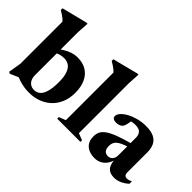

<svg xmlns="http://www.w3.org/2000/svg" viewBox="-98 -1139 1568 1568"><g transform="rotate(45 686.0 -355.0)"><path d="M105 -28 160 -29.5 59.5 14.5 44.5 6.5 63 -104.5V-590Q56 -599 45.5 -608Q35 -617 20.2 -627Q5.5 -637 -14 -648.5V-668L205.5 -723.5H220L213.5 -619V-122Q213.5 -95.5 223 -75Q232.5 -54.5 250.2 -43Q268 -31.5 293 -31.5Q324 -31.5 346 -50.5Q368 -69.5 380 -111.8Q392 -154 392 -222Q392 -280 379.2 -317.2Q366.5 -354.5 342.8 -372.2Q319 -390 285 -390Q268 -390 251 -386.8Q234 -383.5 218 -376.5Q202 -369.5 187 -358L169 -387.5Q197.5 -410 222.5 -425.8Q247.5 -441.5 270.2 -452Q293 -462.5 314.8 -467.2Q336.5 -472 357 -472Q419 -472 461.5 -445.5Q504 -419 526.2 -370.5Q548.5 -322 548.5 -255Q548.5 -189 526.8 -138.8Q505 -88.5 467.5 -54.8Q430 -21 382 -4Q334 13 281.5 13Q250.5 13 222.2 8.8Q194 4.5 165.5 -4.5Q137 -13.5 105 -28Z M802 -41.5 861 -18.5V0H593V-18.5L651.5 -41.5V-591Q644 -599.5 633.5 -608.5Q623 -617.5 608.2 -627.2Q593.5 -637 574 -648.5V-667.5L794 -723.5H808L802 -618.5Z M1180 -289 1181.5 -251Q1139.5 -239.5 1113.2 -227.5Q1087 -215.5 1073 -202.5Q1059 -189.5 1053.8 -174.5Q1048.5 -159.5 1048.5 -141.5Q1048.5 -107 1063.2 -91.2Q1078 -75.5 1101.5 -75.5Q1117.5 -75.5 1130.2 -83.5Q1143 -91.5 1150.2 -106Q1157.5 -120.5 1157.5 -140V-345.5Q1157.5 -378.5 1139.8 -397.2Q1122 -416 1083.5 -416Q1066.5 -416 1050 -413.5Q1033.5 -411 1020.5 -406L1039 -438.5Q1035 -408 1031.2 -388.2Q1027.5 -368.5 1023.2 -357Q1019 -345.5 1013 -338.5Q1005 -329 990 -322.8Q975 -316.5 957.5 -316.5Q934.5 -316.5 922.5 -324.8Q910.5 -333 910.5 -348Q910.5 -369.5 930.8 -391.2Q951 -413 985.2 -431.2Q1019.5 -449.5 1061.8 -460.2Q1104 -471 1148 -471Q1208.5 -471 1243.5 -453Q1278.5 -435 1293.2 -402.5Q1308 -370 1308 -326.5V-93.5Q1308 -81 1311.8 -72.8Q1315.5 -64.5 1322.5 -60.5Q1329.5 -56.5 1340 -56.5Q1350.5 -56.5 1362 -59.8Q1373.5 -63 1386 -70.5V-41Q1355.5 -14 1324.5 -0.5Q1293.5 13 1261.5 13Q1226 13 1204.2 -0.5Q1182.5 -14 1172.2 -39.5Q1162 -65 1161 -101H1166.5Q1157 -63 1138 -37.8Q1119 -12.5 1092.8 0.2Q1066.5 13 1034.5 13Q975 13 939.5 -18Q904 -49 904 -107.5Q904 -136.5 915 -159.8Q926 -183 955.5 -204Q985 -225 1039.2 -245.5Q1093.5 -266 1180 -289Z"/></g></svg>

Font: Newsreader 36pt
Style: Bold
Weight: 700
Designer: Hugues Gentile
Foundry: Production Type
Version: Version 1.003